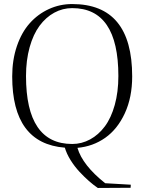

<svg xmlns="http://www.w3.org/2000/svg" viewBox="-20 -724 710 944"><path d="M40 -348.1Q40 -429.7 63.2 -497.6Q86.4 -565.4 126.5 -610.1Q166.5 -654.8 220.2 -679.4Q273.9 -704.1 335 -704.1Q629.9 -704.1 629.9 -348.1Q629.9 -245.6 593.8 -167.2Q557.6 -88.9 497.3 -46.4Q437 -3.9 360.8 2.9Q385.7 88.4 497.1 176.8L623 184.1Q623 184.6 622.6 191.7Q622.1 198.7 622.1 199.2L460.9 200.2Q439.5 185.5 417.2 166Q395 146.5 370.8 120.6Q346.7 94.7 327.1 63.5Q307.6 32.2 298.8 2Q40 -18.1 40 -348.1ZM107.9 -350.1Q107.9 -16.1 335 -16.1Q381.8 -16.1 423.1 -38.6Q464.4 -61 495.4 -102.5Q526.4 -144 544.2 -208Q562 -272 562 -350.1Q562 -684.1 335 -684.1Q288.1 -684.1 246.8 -661.6Q205.6 -639.2 174.6 -597.4Q143.6 -555.7 125.7 -491.7Q107.9 -427.7 107.9 -350.1Z"/></svg>

Font: Antic Didone
Style: Regular
Weight: 400
Designer: Santiago Orozco
Foundry: Santiago Orozco
Version: Version 2.000